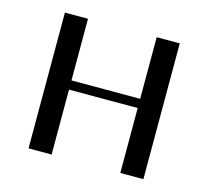

<svg xmlns="http://www.w3.org/2000/svg" viewBox="-79 -591 742 683"><g transform="rotate(15 291.5 -250.0)"><path d="M165 -239V0H80V-500H165V-273H418V-500H503V0H418V-239Z"/></g></svg>

Font: Tenor Sans
Style: Regular
Weight: 400
Designer: Denis Masharov
Foundry: Denis Masharov
Version: Version 1.1